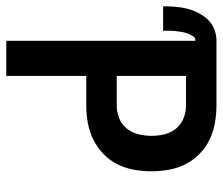

<svg xmlns="http://www.w3.org/2000/svg" viewBox="-91 -641 710 612"><g transform="rotate(90 264.0 -335.0)"><path d="M200 0H88V-603Q78 -603 72.5 -594Q67 -585 64 -576Q61 -567 59.5 -557.5Q58 -548 57 -538.5Q56 -529 56 -519.5Q56 -510 56 -500H-22Q-22 -519 -20.5 -538Q-19 -557 -14.5 -575.5Q-10 -594 -1.5 -611Q7 -628 20 -642Q33 -656 51 -663Q69 -670 88 -670H294Q322 -670 350 -665Q378 -660 403 -648Q428 -636 448.5 -616Q469 -596 481.5 -571Q494 -546 499 -518.5Q504 -491 504 -463Q504 -435 499 -407Q494 -379 481.5 -354Q469 -329 448.5 -309.5Q428 -290 403 -277.5Q378 -265 350 -260Q322 -255 294 -255H200ZM200 -352H294Q315 -352 335 -360Q355 -368 368 -384.5Q381 -401 386 -421.5Q391 -442 391 -463Q391 -484 386 -504.5Q381 -525 368 -541Q355 -557 335 -565Q315 -573 294 -573H200Z"/></g></svg>

Font: Lode
Style: Bold
Weight: 700
Monospace: yes
Designer: Belleve Invis
Foundry: Belleve Invis
Version: Version 29.2.0; ttfautohint (v1.8.3)